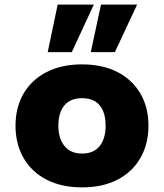

<svg xmlns="http://www.w3.org/2000/svg" viewBox="-20 -798 708 829"><path d="M334 11Q246 11 181.5 -22Q117 -55 82 -115.5Q47 -176 47 -255Q47 -335 82 -394.5Q117 -454 181.5 -487Q246 -520 334 -520Q423 -520 487 -487Q551 -454 586 -394.5Q621 -335 621 -255Q621 -176 586 -115.5Q551 -55 487 -22Q423 11 334 11ZM334 -135Q385 -135 410.5 -167.5Q436 -200 436 -255Q436 -312 410.5 -343Q385 -374 334 -374Q284 -374 258 -343Q232 -312 232 -255Q232 -200 258.5 -167.5Q285 -135 334 -135ZM372 -573 416 -778H572L476 -573ZM186 -573 229 -778H385L290 -573Z"/></svg>

Font: Nunito Sans 6pt Black
Style: Regular
Weight: 900
Version: Version 3.101;gftools[0.9.27]